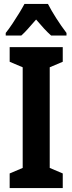

<svg xmlns="http://www.w3.org/2000/svg" viewBox="-20 -953 366 973"><path d="M298 0H29V-74L95 -102V-612L29 -640V-714H298V-640L232 -612V-102L298 -74ZM223 -933Q240 -900 264.5 -861.5Q289 -823 317 -786V-773H239Q222 -788 203 -808.5Q184 -829 163 -854Q141 -829 122 -807.5Q103 -786 88 -773H9V-786Q25 -806 43 -833Q61 -860 77.5 -887Q94 -914 104 -933Z"/></svg>

Font: Noto Sans Thai ExtCond
Style: Bold
Weight: 700
Width: 2
Designer: Monotype Design Team
Foundry: Monotype Imaging Inc.
Version: Version 2.002; ttfautohint (v1.8.4.7-5d5b)